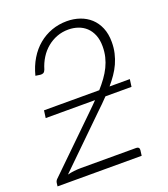

<svg xmlns="http://www.w3.org/2000/svg" viewBox="-132 -809 788 903"><g transform="rotate(-20 261.5 -358.0)"><path d="M339.5 -358Q359 -380 374.8 -401.8Q390.5 -423.5 401.8 -446.5Q413 -469.5 419 -494.2Q425 -519 425 -547Q425 -580 415 -604.2Q405 -628.5 387.8 -644.5Q370.5 -660.5 347.8 -668.2Q325 -676 299.5 -676Q269 -676 242 -665.8Q215 -655.5 193 -637.2Q171 -619 155 -593.5Q139 -568 130 -537.5Q126 -527 119.8 -523.5Q113.5 -520 104 -521L80.5 -524.5Q92 -569.5 113.5 -605Q135 -640.5 164.5 -665Q194 -689.5 230 -702.5Q266 -715.5 306.5 -715.5Q341 -715.5 371.2 -705Q401.5 -694.5 424 -674Q446.5 -653.5 459.5 -622.8Q472.5 -592 472.5 -551.5Q472.5 -522 466.5 -496Q460.5 -470 449.8 -446.2Q439 -422.5 424 -400.8Q409 -379 391 -358H492.5L487.5 -321H357Q343 -306.5 328.5 -292Q314 -277.5 298.5 -263L65.5 -35.5Q81 -39.5 98.2 -41.5Q115.5 -43.5 133 -43.5H410Q418 -43.5 422 -39Q426 -34.5 425 -27L421.5 0H0.5L2.5 -16.5Q3 -22 6.2 -27.5Q9.5 -33 14.5 -37L266 -282Q276 -292 285.8 -301.5Q295.5 -311 305 -321H58L63 -358Z"/></g></svg>

Font: Lato Light
Style: Italic
Weight: 300
Italic angle: -7°
Designer: Lukasz Dziedzic
Foundry: tyPoland Lukasz Dziedzic
Version: Version 2.007; 2014-02-27